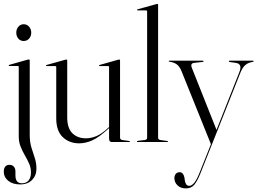

<svg xmlns="http://www.w3.org/2000/svg" viewBox="-21 -750 1360 1014"><path d="M104 -533.5Q86.5 -533.5 75.8 -546.2Q65 -559 65 -577.5Q65 -596.5 76.2 -609.2Q87.5 -622 104 -622Q121.5 -622 132.8 -609Q144 -596 144 -577.5Q144 -559 132.8 -546.2Q121.5 -533.5 104 -533.5ZM136 -37Q136 0 144.8 28.5Q153.5 57 162.5 83.8Q171.5 110.5 171.5 141Q171.5 176.5 148.5 200.2Q125.5 224 85.5 224Q46 224 22.5 204.8Q-1 185.5 -1 158Q-1 120.5 29.5 120.5Q43.5 120.5 52 130Q60.5 139.5 60.5 155V176Q60.5 218 94.5 218Q118 218 130.2 202.8Q142.5 187.5 142.5 160.5Q142.5 136 132.8 114Q123 92 110.2 70.2Q97.5 48.5 87.8 24.2Q78 0 78 -30V-396.5Q78 -401.5 73 -401.5H28Q25 -401.5 25 -404Q25 -406.5 28 -407.5L123.5 -434.5Q130 -436 132 -436Q136 -436 136 -430Z M276 -125V-396.5Q276 -401 270.5 -401H225Q222 -401 222 -403.5Q222 -405.5 225.5 -407L323.5 -434.5Q327.5 -435.5 330 -435.5Q334 -435.5 334 -431V-130.5Q334 -72.5 361.5 -46Q389 -19.5 433 -19.5Q460 -19.5 488 -31.2Q516 -43 546 -71L555 -79.5V-396.5Q555 -401 550 -401H504.5Q502 -401 502 -403.5Q502 -405.5 505.5 -407L602.5 -434.5Q606.5 -435.5 609 -435.5Q613 -435.5 613 -431V-23Q613 -12.5 625 -10.5L660.5 -5.5Q665 -5.5 665 -2.5Q665 0 661.5 0H569.5Q555 0 555 -18V-73.5L549 -68Q501 -24 465.8 -8.5Q430.5 7 397 7Q345 7 310.5 -25.8Q276 -58.5 276 -125Z M814 -725V-23Q814 -12.5 826 -10.5L861.5 -5.5Q866 -5.5 866 -2.5Q866 0 862.5 0H705Q702 0 702 -2.5Q702 -5 709 -6.5L744 -10.5Q756 -12.5 756 -22.5V-690Q756 -695 751 -695H705.5Q703 -695 703 -697.5Q703 -700 706 -701L803.5 -728Q807.5 -729.5 810 -729.5Q814 -729.5 814 -725Z M1034 159.5 1093 11.5 937.5 -374.5Q927 -400.5 911.2 -411Q895.5 -421.5 874.5 -424Q870 -425 870 -427Q870 -429.5 873.5 -429.5H1050Q1054 -429.5 1054 -426.5Q1054 -423.5 1050 -423L1004.5 -418Q982.5 -415.5 992.5 -391L1122.5 -64L1242 -366.5Q1252.5 -392 1247 -403.8Q1241.5 -415.5 1224 -418L1192.5 -422.5Q1187.5 -423.5 1187.5 -426Q1187.5 -429.5 1191.5 -429.5H1313.5Q1318.5 -429.5 1318.5 -426.5Q1318.5 -424 1313.5 -423Q1291 -420 1275.5 -407.2Q1260 -394.5 1249 -367L1039 162Q1022 205 1005.8 225Q989.5 245 960.5 245Q933.5 245 916.8 229.2Q900 213.5 900 190.5Q900 176.5 907.5 168Q915 159.5 927.5 159.5Q938 159.5 944.5 167.5Q951 175.5 953 188L955 202Q956.5 215 962.2 223.2Q968 231.5 978 231.5Q992 231.5 1005.5 214.5Q1019 197.5 1034 159.5Z"/></svg>

Font: Fraunces 144pt Light
Style: Regular
Weight: 300
Version: Version 1.000;[b76b70a41]